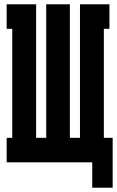

<svg xmlns="http://www.w3.org/2000/svg" viewBox="-20 -755 544 893"><path d="M409 118V0H11V-114H37V-621H11V-735H148V-114H195V-735H305V-114H352V-735H489V-621H463V-114H504V118Z"/></svg>

Font: Iosevka Slab Heavy
Style: Regular
Weight: 900
Monospace: yes
Designer: Belleve Invis
Foundry: Belleve Invis
Version: Version 11.1.0; ttfautohint (v1.8.3)